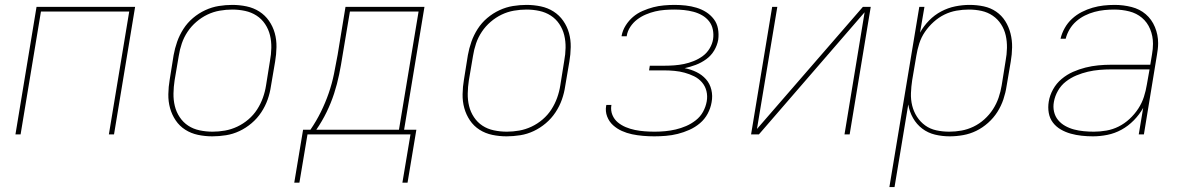

<svg xmlns="http://www.w3.org/2000/svg" viewBox="-20 -548 4840 783"><path d="M43 0 129 -520H531L445 0H424L507 -501H147L64 0Z M846 8Q816 8 787.5 2Q759 -4 735.5 -19Q712 -34 696.5 -57Q681 -80 673.5 -107Q666 -134 666.5 -164Q667 -194 672 -223L688 -323Q693 -351 702.5 -378Q712 -405 728 -430Q744 -455 767 -474.5Q790 -494 817 -506.5Q844 -519 872 -523.5Q900 -528 927 -528Q957 -528 985.5 -522Q1014 -516 1037.5 -501Q1061 -486 1077 -463Q1093 -440 1100.5 -413Q1108 -386 1107.5 -356Q1107 -326 1102 -297L1085 -197Q1081 -169 1071.5 -142Q1062 -115 1045.5 -90Q1029 -65 1006 -45.5Q983 -26 956.5 -13.5Q930 -1 901.5 3.5Q873 8 846 8ZM847 -11Q872 -11 897.5 -15.5Q923 -20 947.5 -31.5Q972 -43 993 -61Q1014 -79 1028.5 -101.5Q1043 -124 1052 -149Q1061 -174 1065 -200L1081 -300Q1086 -326 1086.5 -353Q1087 -380 1081 -404.5Q1075 -429 1061 -450Q1047 -471 1026 -484.5Q1005 -498 979.5 -503.5Q954 -509 927 -509Q902 -509 876 -504.5Q850 -500 826 -488.5Q802 -477 781 -459Q760 -441 745 -418.5Q730 -396 721.5 -371Q713 -346 709 -320L692 -220Q688 -194 687.5 -167Q687 -140 693 -115.5Q699 -91 713 -70Q727 -49 747.5 -35.5Q768 -22 794 -16.5Q820 -11 847 -11Z M1180 197 1216 -19H1246Q1270 -54 1288.5 -91.5Q1307 -129 1320.5 -168Q1334 -207 1342 -246.5Q1350 -286 1357 -325L1389 -520H1711L1628 -19H1678L1642 197H1621L1654 0H1234L1201 197ZM1270 -19H1607L1687 -501H1407L1377 -322Q1371 -283 1363 -244Q1355 -205 1342.5 -166.5Q1330 -128 1312 -91Q1294 -54 1270 -19Z M2046 8Q2016 8 1987.5 2Q1959 -4 1935.5 -19Q1912 -34 1896.5 -57Q1881 -80 1873.5 -107Q1866 -134 1866.5 -164Q1867 -194 1872 -223L1888 -323Q1893 -351 1902.5 -378Q1912 -405 1928 -430Q1944 -455 1967 -474.5Q1990 -494 2017 -506.5Q2044 -519 2072 -523.5Q2100 -528 2127 -528Q2157 -528 2185.5 -522Q2214 -516 2237.5 -501Q2261 -486 2277 -463Q2293 -440 2300.5 -413Q2308 -386 2307.5 -356Q2307 -326 2302 -297L2285 -197Q2281 -169 2271.5 -142Q2262 -115 2245.5 -90Q2229 -65 2206 -45.5Q2183 -26 2156.5 -13.5Q2130 -1 2101.5 3.5Q2073 8 2046 8ZM2047 -11Q2072 -11 2097.5 -15.5Q2123 -20 2147.5 -31.5Q2172 -43 2193 -61Q2214 -79 2228.5 -101.5Q2243 -124 2252 -149Q2261 -174 2265 -200L2281 -300Q2286 -326 2286.5 -353Q2287 -380 2281 -404.5Q2275 -429 2261 -450Q2247 -471 2226 -484.5Q2205 -498 2179.5 -503.5Q2154 -509 2127 -509Q2102 -509 2076 -504.5Q2050 -500 2026 -488.5Q2002 -477 1981 -459Q1960 -441 1945 -418.5Q1930 -396 1921.5 -371Q1913 -346 1909 -320L1892 -220Q1888 -194 1887.5 -167Q1887 -140 1893 -115.5Q1899 -91 1913 -70Q1927 -49 1947.5 -35.5Q1968 -22 1994 -16.5Q2020 -11 2047 -11Z M2648 8Q2625 8 2602 6Q2579 4 2557.5 -0.5Q2536 -5 2516 -14Q2496 -23 2480 -37.5Q2464 -52 2456 -73Q2448 -94 2452 -117L2453 -120H2474L2473 -118Q2470 -97 2477.5 -79Q2485 -61 2499.5 -49Q2514 -37 2532 -29.5Q2550 -22 2569.5 -18Q2589 -14 2609.5 -12.5Q2630 -11 2650 -11Q2671 -11 2692.5 -13Q2714 -15 2735.5 -20Q2757 -25 2778 -34Q2799 -43 2817.5 -57.5Q2836 -72 2847 -92Q2858 -112 2862 -134Q2866 -156 2861 -176.5Q2856 -197 2842.5 -212.5Q2829 -228 2810.5 -237Q2792 -246 2772 -251.5Q2752 -257 2730.5 -259Q2709 -261 2687 -261H2627L2630 -280H2690Q2710 -280 2730 -281.5Q2750 -283 2769.5 -287Q2789 -291 2809 -299Q2829 -307 2846 -319.5Q2863 -332 2874 -350.5Q2885 -369 2888 -388Q2891 -408 2887 -427.5Q2883 -447 2871.5 -461.5Q2860 -476 2843.5 -485.5Q2827 -495 2808 -500Q2789 -505 2769.5 -507Q2750 -509 2730 -509Q2711 -509 2691 -507.5Q2671 -506 2652 -501.5Q2633 -497 2614 -489Q2595 -481 2578.5 -468.5Q2562 -456 2550.5 -438.5Q2539 -421 2536 -402V-400H2515V-402Q2519 -424 2531.5 -444Q2544 -464 2561.5 -479Q2579 -494 2601 -503.5Q2623 -513 2644 -518.5Q2665 -524 2687.5 -526Q2710 -528 2731 -528Q2754 -528 2776.5 -525.5Q2799 -523 2820.5 -516.5Q2842 -510 2860 -498.5Q2878 -487 2891 -470Q2904 -453 2908 -431Q2912 -409 2909 -386Q2905 -363 2892.5 -342Q2880 -321 2860 -306.5Q2840 -292 2817.5 -283.5Q2795 -275 2772 -270Q2798 -265 2820.5 -254Q2843 -243 2859 -225Q2875 -207 2881 -182Q2887 -157 2882 -131Q2878 -107 2866 -84.5Q2854 -62 2834.5 -45.5Q2815 -29 2791.5 -18.5Q2768 -8 2744 -2Q2720 4 2695.5 6Q2671 8 2648 8Z M3043 0 3129 -520H3150L3067 -22L3499 -520H3531L3445 0H3424L3506 -498L3075 0Z M3607 215 3729 -520H3750L3732 -415Q3747 -442 3769 -464.5Q3791 -487 3818.5 -501.5Q3846 -516 3875.5 -522Q3905 -528 3934 -528Q3964 -528 3992 -522Q4020 -516 4042.5 -500.5Q4065 -485 4079.5 -462Q4094 -439 4101 -411.5Q4108 -384 4107.5 -355Q4107 -326 4102 -297L4085 -197Q4081 -170 4072 -143Q4063 -116 4047.5 -91.5Q4032 -67 4009.5 -47Q3987 -27 3961.5 -14.5Q3936 -2 3908 3Q3880 8 3853 8Q3822 8 3793 1Q3764 -6 3741 -23.5Q3718 -41 3703.5 -66.5Q3689 -92 3684 -122L3628 215ZM3851 -11Q3876 -11 3901 -15.5Q3926 -20 3950 -31.5Q3974 -43 3994.5 -61.5Q4015 -80 4029.5 -102.5Q4044 -125 4052.5 -150Q4061 -175 4065 -200L4081 -300Q4086 -326 4086.5 -352.5Q4087 -379 4081.5 -403.5Q4076 -428 4062.5 -449Q4049 -470 4028.5 -484Q4008 -498 3983 -503.5Q3958 -509 3931 -509Q3906 -509 3880.5 -504.5Q3855 -500 3831.5 -488.5Q3808 -477 3787.5 -458.5Q3767 -440 3752 -418Q3737 -396 3729 -371Q3721 -346 3717 -321L3700 -221Q3696 -195 3695 -168.5Q3694 -142 3700 -117.5Q3706 -93 3719.5 -72Q3733 -51 3753 -36.5Q3773 -22 3798.5 -16.5Q3824 -11 3851 -11Z M4437 8Q4414 8 4391 5.5Q4368 3 4346.5 -3Q4325 -9 4306 -20Q4287 -31 4274 -48Q4261 -65 4257 -87.5Q4253 -110 4257 -134Q4261 -159 4274.5 -183.5Q4288 -208 4309.5 -226Q4331 -244 4356 -255Q4381 -266 4407 -272.5Q4433 -279 4459 -281.5Q4485 -284 4511 -284H4671L4678 -326Q4680 -337 4681 -348Q4682 -359 4682 -369V-370Q4682 -401 4670.5 -429Q4659 -457 4637 -475.5Q4615 -494 4585.5 -501.5Q4556 -509 4524 -509Q4504 -509 4484 -507Q4464 -505 4443.5 -499.5Q4423 -494 4404 -484.5Q4385 -475 4369 -461Q4353 -447 4342 -428.5Q4331 -410 4326 -390H4305Q4310 -412 4322 -433.5Q4334 -455 4352 -471.5Q4370 -488 4391.5 -499Q4413 -510 4435.5 -516.5Q4458 -523 4480.5 -525.5Q4503 -528 4526 -528Q4561 -528 4594.5 -519.5Q4628 -511 4652.5 -490Q4677 -469 4690 -437.5Q4703 -406 4703 -372Q4703 -359 4701.5 -347Q4700 -335 4698 -323L4645 0H4624L4642 -108Q4627 -81 4604 -57.5Q4581 -34 4553.5 -19Q4526 -4 4496 2Q4466 8 4437 8ZM4441 -11Q4466 -11 4492 -15.5Q4518 -20 4542 -32Q4566 -44 4586.5 -63Q4607 -82 4622 -105Q4637 -128 4645 -153Q4653 -178 4657 -203L4668 -265H4511Q4488 -265 4464 -263Q4440 -261 4416.5 -255.5Q4393 -250 4370 -240.5Q4347 -231 4327 -215.5Q4307 -200 4294.5 -178Q4282 -156 4278 -133Q4274 -112 4278.5 -92.5Q4283 -73 4295 -58.5Q4307 -44 4324 -34.5Q4341 -25 4360 -20Q4379 -15 4399.5 -13Q4420 -11 4441 -11Z"/></svg>

Font: Iosevka Aile Thin Oblique
Style: Regular
Weight: 100
Italic angle: -9°
Designer: Belleve Invis
Foundry: Belleve Invis
Version: Version 31.1.0; ttfautohint (v1.8.4)